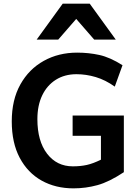

<svg xmlns="http://www.w3.org/2000/svg" viewBox="-20 -1011 759 1043"><path d="M652.8 -383.3V-75.7Q573.2 -22.9 509.8 -5.4Q446.3 12.2 379.4 12.2Q281.7 12.2 206.1 -30Q130.4 -72.3 87.2 -153.6Q43.9 -234.9 43.9 -351.6Q43.9 -468.8 90.6 -552.2Q137.2 -635.7 217.8 -680.4Q298.3 -725.1 399.4 -725.1Q461.9 -725.1 519.8 -712.4Q577.6 -699.7 645.5 -656.7L603.5 -540.5Q552.7 -576.7 500.2 -592.3Q447.8 -607.9 395.5 -607.9Q331.1 -607.9 283.2 -577.6Q235.4 -547.4 209.2 -492.7Q183.1 -438 183.1 -363.8Q183.1 -244.6 235.8 -176Q288.6 -107.4 375.5 -107.4Q417.5 -107.4 451.7 -115Q485.8 -122.6 528.3 -143.6V-273.4H374.5V-383.3ZM608.9 -795.9H491.7L394 -908.2L296.4 -795.9H179.2L320.8 -991.2H467.3Z"/></svg>

Font: Andika
Style: Bold
Weight: 700
Designer: Victor Gaultney, Annie Olsen, Julie Remington, Don Collingsworth, Eric Hays, Becca Hirsbrunner
Foundry: SIL International
Version: Version 6.101